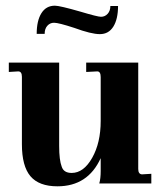

<svg xmlns="http://www.w3.org/2000/svg" viewBox="-20 -645 572 675"><path d="M182 10Q117 10 87 -25.5Q57 -61 57 -138V-375Q57 -394 44 -394L11 -392V-425H188V-132Q188 -82 197 -59Q204 -37 232 -37Q274 -37 304 -90Q334 -143 334 -220V-374Q334 -394 322 -394L283 -392V-425H466V-51Q466 -33 479 -32L512 -34V0H329Q334 -17 334 -44V-89Q289 10 182 10ZM331 -525Q301 -525 241 -547Q186 -565 170 -565Q156 -565 146.5 -554.5Q137 -544 137 -526H109Q109 -572 125.5 -598.5Q142 -625 173 -625Q190 -625 263 -604Q323 -586 335 -586Q349 -586 358.5 -596.5Q368 -607 368 -624H395Q395 -578 378.5 -551.5Q362 -525 331 -525Z"/></svg>

Font: UnnaBold
Style: Bold
Weight: 700
Designer: Jorge de Buen Unna
Foundry: Omnibus-Type
Version: Version 2.008;hotconv 1.0.109;makeotfexe 2.5.65596